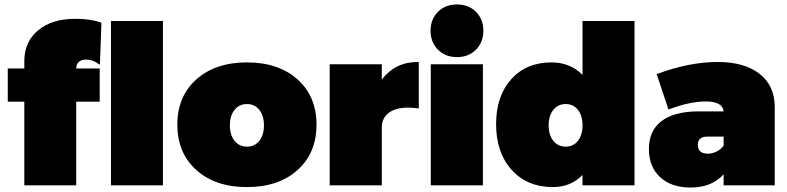

<svg xmlns="http://www.w3.org/2000/svg" viewBox="-20 -837 3553 867"><path d="M15.1 -377.9V-527.8H89.8V-561Q89.8 -648.9 153.1 -700.9Q216.3 -752.9 321.8 -752Q387.7 -752 435.1 -735.8L438 -733.9L431.2 -544.9L422.9 -549.8Q397 -567.9 371.1 -567.9Q348.6 -568.4 336.4 -557.9Q324.2 -547.4 324.2 -527.8H430.2V-377.9H324.2V0H89.8V-377.9ZM481 0V-742.2H715.8V0Z M866.7 -69.1Q780.8 -146 780.8 -273.9Q780.8 -401.9 866.7 -478.5Q952.6 -555.2 1095.2 -555.2Q1237.8 -555.2 1323.5 -478.5Q1409.2 -401.9 1409.2 -273.9Q1409.2 -146 1323.5 -69.1Q1237.8 7.8 1095.2 7.8Q952.6 7.8 866.7 -69.1ZM1039.3 -341.1Q1018.1 -314.9 1018.1 -271Q1018.1 -227.1 1039.3 -200.9Q1060.5 -174.8 1095.2 -174.8Q1129.9 -174.8 1150.9 -200.9Q1171.9 -227.1 1171.9 -271Q1171.9 -314.9 1150.9 -341.1Q1129.9 -367.2 1095.2 -367.2Q1060.5 -367.2 1039.3 -341.1Z M1468.8 0V-546.9H1704.1V-478Q1765.1 -557.1 1865.7 -557.1H1871.1V-347.2L1864.7 -348.1Q1841.8 -351.1 1823.7 -351.1Q1767.1 -351.1 1735.6 -327.6Q1704.1 -304.2 1704.1 -261.2V0Z M1957.8 -612.5Q1924.3 -646 1924.3 -698.2Q1924.3 -750.5 1957.8 -783.7Q1991.2 -816.9 2043.5 -816.9Q2095.7 -816.9 2129.2 -783.7Q2162.6 -750.5 2162.6 -698.2Q2162.6 -646 2129.2 -612.5Q2095.7 -579.1 2043.5 -579.1Q1991.2 -579.1 1957.8 -612.5ZM1925.3 0V-546.9H2160.6V0Z M2220.2 -276.9Q2220.2 -402.8 2288.3 -479Q2356.4 -555.2 2470.2 -555.2Q2554.2 -555.2 2610.4 -499V-742.2H2845.2V0H2610.4V-46.9Q2557.1 7.8 2476.6 7.8Q2360.4 7.8 2290.3 -70.1Q2220.2 -147.9 2220.2 -276.9ZM2534.7 -174.8Q2568.8 -174.8 2589.6 -200.9Q2610.4 -227.1 2610.4 -271Q2610.4 -314.9 2589.6 -341.1Q2568.8 -367.2 2534.7 -367.2Q2500 -367.2 2478.8 -341.1Q2457.5 -314.9 2457.5 -271Q2457.5 -227.1 2478.8 -200.9Q2500 -174.8 2534.7 -174.8Z M2910.2 -164.1Q2910.2 -246.1 2966.1 -289.3Q3022 -332.5 3127.4 -334H3247.6Q3242.7 -378.9 3167.5 -378.9Q3095.7 -378.9 3003.4 -344.2L2998.5 -342.8L2945.3 -502L2949.2 -503.9Q3093.8 -557.1 3221.2 -557.1Q3341.8 -557.1 3410.2 -503.4Q3478.5 -449.7 3478.5 -353V0H3247.6V-49.8Q3193.8 9.8 3098.6 9.8Q3010.7 9.8 2960.4 -37.4Q2910.2 -84.5 2910.2 -164.1ZM3131.3 -183.1Q3131.3 -143.1 3176.3 -143.1Q3196.8 -143.1 3215.8 -152.6Q3234.9 -162.1 3247.6 -179.2V-220.2H3174.3Q3131.3 -220.2 3131.3 -183.1Z"/></svg>

Font: Trueno UltraBlack
Style: Regular
Weight: 950
Designer: Julieta Ulanovsky
Foundry: Julieta Ulanovsky
Version: Version 3.001b | FøM Fix